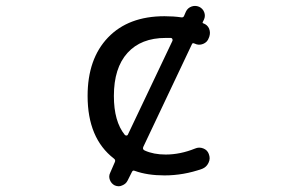

<svg xmlns="http://www.w3.org/2000/svg" viewBox="-20 -612 1040 656"><path d="M406.2 -151.4Q409.2 -148.4 412.6 -148.9Q416 -149.4 417 -152.3L569.3 -472.7Q570.3 -475.6 568.8 -479Q567.4 -482.4 563.5 -482.4Q556.6 -482.4 545.9 -482.4Q461.9 -482.4 415.5 -431.2Q369.1 -379.9 369.1 -284.2Q369.1 -197.3 406.2 -151.4ZM599.6 -552.7Q605.5 -551.8 608.4 -556.6L615.2 -572.3Q621.1 -585 634.8 -589.8Q640.6 -591.8 646.5 -591.8Q653.3 -591.8 660.2 -588.9Q672.9 -583 677.7 -570.3Q682.6 -557.6 676.8 -544.9L672.9 -537.1Q670.9 -533.2 674.8 -532.2Q688.5 -527.3 694.3 -514.6Q697.3 -506.8 697.3 -500Q697.3 -494.1 695.3 -487.3L693.4 -482.4Q688.5 -467.8 673.8 -461.9Q659.2 -456.1 645.5 -462.9Q643.6 -463.9 642.6 -463.9Q637.7 -465.8 635.7 -460.9L469.7 -110.4Q465.8 -101.6 474.6 -97.7Q504.9 -84 545.9 -84Q595.7 -84 646.5 -104.5Q660.2 -110.4 674.3 -105Q688.5 -99.6 693.4 -85.9Q696.3 -78.1 696.3 -71.3Q696.3 -63.5 692.4 -55.7Q685.5 -41 670.9 -35.2Q607.4 -12.7 542 -12.7Q483.4 -12.7 440.4 -28.3Q433.6 -31.2 430.7 -24.4L416 4.9Q410.2 16.6 397.5 21.5Q391.6 24.4 385.7 24.4Q378.9 24.4 372.1 21.5Q360.4 15.6 355.5 2.9Q350.6 -9.8 356.4 -21.5L372.1 -57.6Q376 -65.4 369.1 -70.3Q279.3 -139.6 279.3 -284.2Q279.3 -411.1 349.1 -483.9Q418.9 -556.6 542 -556.6Q573.2 -556.6 599.6 -552.7Z"/></svg>

Font: Rounded-X Mgen+ 1mn regular
Style: Regular
Weight: 400
Designer: [Source Han Sans]
Ryoko NISHIZUKA  (kana & ideographs); Paul D. Hunt (Latin, Greek & Cyrillic); Wenlong ZHANG  (bopomofo
Version: Version 1.059.20150602